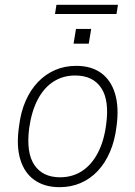

<svg xmlns="http://www.w3.org/2000/svg" viewBox="-20 -768 561 796"><path d="M227 8Q165 8 123 -21.5Q81 -51 64 -107.5Q47 -164 59 -245Q66 -303 86 -349Q106 -395 137 -427.5Q168 -460 208 -477.5Q248 -495 296 -495Q358 -495 399 -465.5Q440 -436 457 -379.5Q474 -323 463 -243Q456 -185 436 -138.5Q416 -92 385.5 -59.5Q355 -27 315 -9.5Q275 8 227 8ZM229 -33Q280 -33 319.5 -58.5Q359 -84 385 -133Q411 -182 420 -251Q434 -352 399.5 -403.5Q365 -455 292 -455Q241 -455 201.5 -429.5Q162 -404 136.5 -355.5Q111 -307 101 -237Q88 -135 122.5 -84Q157 -33 229 -33ZM208 -710 214 -748H469L463 -710ZM285 -587 295 -648H358L348 -587Z"/></svg>

Font: Nunito Sans 10pt SemiCondensed ExtraLight
Style: Italic
Weight: 250
Width: 4
Italic angle: -9°
Designer: Vernon Adams
Foundry: Vernon Adams
Version: Version 3.101;gftools[0.9.27]